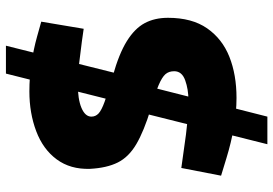

<svg xmlns="http://www.w3.org/2000/svg" viewBox="-157 -661 921 647"><g transform="rotate(-90 303.5 -337.5)"><path d="M297 -1Q249 -1 197.5 -10Q146 -19 94 -35L35 -53L61 -187L140 -176Q172 -171 213 -167Q254 -163 289 -163Q326 -163 356.5 -174Q387 -185 387 -211Q387 -229 377 -240.5Q367 -252 340 -263.5Q313 -275 260 -290Q185 -313 141.5 -338.5Q98 -364 79.5 -401Q61 -438 58 -495Q56 -561 90 -607Q124 -653 185 -676Q246 -699 319 -699Q368 -699 414.5 -692Q461 -685 504 -673L554 -659L530 -516L488 -522Q443 -528 408 -532Q373 -536 346 -536Q293 -536 263.5 -523.5Q234 -511 234 -490Q234 -476 244.5 -466Q255 -456 284 -445.5Q313 -435 371 -418Q446 -397 488.5 -370.5Q531 -344 549 -310.5Q567 -277 567 -232Q567 -151 531.5 -100Q496 -49 435.5 -25Q375 -1 297 -1ZM141 103 259 -368 348 -346 234 103ZM365 -346 276 -368 379 -778H473Z"/></g></svg>

Font: REM Medium ExtraBold
Style: Regular
Weight: 800
Version: Version 1.005;gftools[0.9.28]